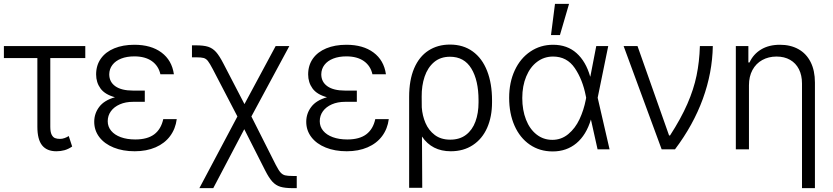

<svg xmlns="http://www.w3.org/2000/svg" viewBox="-20 -767 4276 986"><path d="M418 -468.8H238.3V-116.2Q238.3 -89.4 245.1 -75.7Q252 -62 262.5 -57.9Q272.9 -53.7 288.1 -53.7Q299.8 -53.7 311.5 -57.9Q323.2 -62 333 -68.4L350.6 -14.6Q330.6 -1 311 4.4Q291.5 9.8 269.5 9.8Q220.7 9.8 196.3 -20.5Q171.9 -50.8 171.9 -116.2V-468.8H0V-530.3H418Z M570.3 -267.6Q518.6 -281.7 496.1 -312.7Q473.6 -343.8 473.6 -384.8Q473.6 -431.6 498 -466.1Q522.5 -500.5 566.9 -518.8Q611.3 -537.1 669.9 -537.1Q755.9 -537.1 809.3 -497.3Q862.8 -457.5 873 -385.7H803.7Q793.9 -429.2 759.5 -453.4Q725.1 -477.5 669.9 -477.5Q631.3 -477.5 602.3 -466.1Q573.2 -454.6 557.4 -433.8Q541.5 -413.1 541 -385.7Q541 -346.2 572.5 -324Q604 -301.8 663.1 -301.8H723.6V-244.1H663.1Q625 -244.1 595.5 -231.2Q565.9 -218.3 549.6 -195.8Q533.2 -173.3 533.2 -144.5Q533.2 -116.7 550.8 -95.5Q568.4 -74.2 600.3 -62.5Q632.3 -50.8 674.8 -50.8Q736.8 -50.8 772 -77.1Q807.1 -103.5 818.4 -155.3H887.7Q881.3 -105.5 853.5 -68.1Q825.7 -30.8 779.1 -10.5Q732.4 9.8 671.9 9.8Q610.8 9.8 563.7 -9.3Q516.6 -28.3 490.2 -62.7Q463.9 -97.2 463.9 -141.6Q463.9 -184.1 489.5 -218Q515.1 -252 570.3 -267.6Z M1199.2 -168.9 1073.2 -411.1Q1057.1 -441.9 1047.6 -453.9Q1038.1 -465.8 1025.9 -469.2Q1013.7 -472.7 986.3 -472.7H965.8V-534.2H986.3Q1025.9 -534.2 1048.8 -526.9Q1071.8 -519.5 1089.4 -500Q1106.9 -480.5 1127.9 -439.5L1235.4 -232.4L1395.5 -530.3H1465.8L1271 -168.9L1396.5 80.1Q1410.6 107.4 1420.7 118.7Q1430.7 129.9 1443.6 133.3Q1456.5 136.7 1483.4 136.7H1503.9V199.2H1483.4Q1443.4 199.2 1419.9 192.1Q1396.5 185.1 1378.9 166Q1361.3 147 1341.8 108.4L1234.4 -103.5L1075.2 199.2H1003.9Z M1659.2 -267.6Q1607.4 -281.7 1585 -312.7Q1562.5 -343.8 1562.5 -384.8Q1562.5 -431.6 1586.9 -466.1Q1611.3 -500.5 1655.8 -518.8Q1700.2 -537.1 1758.8 -537.1Q1844.7 -537.1 1898.2 -497.3Q1951.7 -457.5 1961.9 -385.7H1892.6Q1882.8 -429.2 1848.4 -453.4Q1814 -477.5 1758.8 -477.5Q1720.2 -477.5 1691.2 -466.1Q1662.1 -454.6 1646.2 -433.8Q1630.4 -413.1 1629.9 -385.7Q1629.9 -346.2 1661.4 -324Q1692.9 -301.8 1752 -301.8H1812.5V-244.1H1752Q1713.9 -244.1 1684.3 -231.2Q1654.8 -218.3 1638.4 -195.8Q1622.1 -173.3 1622.1 -144.5Q1622.1 -116.7 1639.6 -95.5Q1657.2 -74.2 1689.2 -62.5Q1721.2 -50.8 1763.7 -50.8Q1825.7 -50.8 1860.8 -77.1Q1896 -103.5 1907.2 -155.3H1976.6Q1970.2 -105.5 1942.4 -68.1Q1914.6 -30.8 1867.9 -10.5Q1821.3 9.8 1760.7 9.8Q1699.7 9.8 1652.6 -9.3Q1605.5 -28.3 1579.1 -62.7Q1552.7 -97.2 1552.7 -141.6Q1552.7 -184.1 1578.4 -218Q1604 -252 1659.2 -267.6Z M2291 -538.1Q2358.9 -538.1 2407.5 -502.9Q2456.1 -467.8 2481.4 -403.1Q2506.8 -338.4 2506.8 -252V-241.2Q2506.8 -167.5 2481.7 -110.6Q2456.5 -53.7 2408.4 -22Q2360.4 9.8 2294.9 9.8Q2198.2 9.8 2147 -65.9L2148.4 197.3H2081.1V-269.5Q2081.1 -356 2106.9 -416.3Q2132.8 -476.6 2180.2 -507.3Q2227.5 -538.1 2291 -538.1ZM2146 -215.8Q2148.9 -173.3 2165 -135.5Q2181.2 -97.7 2212.9 -73.7Q2244.6 -49.8 2292 -49.8Q2340.8 -49.8 2373.3 -74.7Q2405.8 -99.6 2421.6 -142.8Q2437.5 -186 2437.5 -241.2V-252Q2437.5 -354.5 2400.6 -415Q2363.8 -475.6 2291 -475.6Q2241.7 -475.6 2209 -447.8Q2176.3 -419.9 2160.6 -373.5Q2145 -327.1 2145.5 -270.5Z M2594.7 -264.6Q2594.7 -343.8 2623.5 -405.8Q2652.3 -467.8 2703.9 -502.4Q2755.4 -537.1 2820.3 -537.1Q2893.1 -537.1 2940.9 -494.1Q2988.8 -451.2 3010.7 -374H3011.7L3042 -530.3H3103.5L3049.3 -265.1L3110.4 0H3048.8L3014.6 -153.3Q2990.7 -73.7 2940.2 -31.5Q2889.6 10.7 2818.4 10.7Q2751.5 10.7 2700.7 -24.2Q2649.9 -59.1 2622.3 -121.6Q2594.7 -184.1 2594.7 -264.6ZM2816.4 -48.8Q2862.8 -48.8 2898.4 -78.4Q2934.1 -107.9 2956.1 -154.8Q2978 -201.7 2988.3 -254.9L2990.2 -265.1L2988.3 -274.4Q2972.2 -357.9 2931.9 -417.2Q2891.6 -476.6 2820.3 -476.6Q2774.4 -476.6 2738.5 -449.7Q2702.6 -422.9 2682.4 -374.3Q2662.1 -325.7 2662.1 -263.7Q2662.1 -201.7 2681.2 -152.8Q2700.2 -104 2735.4 -76.4Q2770.5 -48.8 2816.4 -48.8ZM2830.1 -747.1H2902.3L2855.5 -586.9H2809.6Z M3182.6 -530.3H3253.9L3416 -71.3H3420.9Q3477.1 -158.2 3509.8 -233.2Q3542.5 -308.1 3557.1 -378.9Q3571.8 -449.7 3574.2 -530.3H3640.6Q3638.2 -393.6 3589.4 -259.3Q3540.5 -125 3446.3 0H3377.9Z M3826.2 0H3758.8V-530.3H3823.2V-446.3H3829.1Q3848.6 -488.8 3888.4 -512.9Q3928.2 -537.1 3985.4 -537.1Q4039.6 -537.1 4080.1 -514.6Q4120.6 -492.2 4142.8 -448.5Q4165 -404.8 4165 -342.8V199.2H4098.6V-337.9Q4098.6 -380.4 4082.8 -411.6Q4066.9 -442.9 4037.4 -459.7Q4007.8 -476.6 3967.8 -476.6Q3926.8 -476.6 3894.5 -458.7Q3862.3 -440.9 3844.2 -407.5Q3826.2 -374 3826.2 -329.1Z"/></svg>

Font: Pretendard Std Light
Style: Regular
Weight: 300
Designer: Base glyphs from Inter by Rasmus Andersson; Hangeul glyphs from Noto Sans CJK(Source Han Sans) by Jang Soo-young and Kan
Foundry: Kil Hyung-jin
Version: Version 1.309